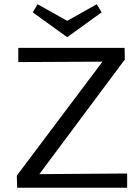

<svg xmlns="http://www.w3.org/2000/svg" viewBox="-20 -883 659 903"><path d="M458 -825 296 -708 134 -825 157 -863 296 -785 435 -863ZM165 -64 578 -67V0H61L59 -57L462 -593L66 -591V-658H566L567 -603Z"/></svg>

Font: EauTestText Medium
Style: Regular
Weight: 500
Designer: Christian Thalmann (Catharsis Fonts)
Version: Version 0.001;PS 000.001;hotconv 1.0.88;makeotf.lib2.5.64775